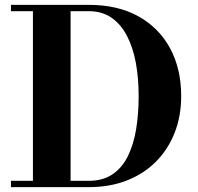

<svg xmlns="http://www.w3.org/2000/svg" viewBox="-20 -770 815 790"><path d="M345.5 -750Q464.5 -750 549.5 -702.8Q634.5 -655.5 680 -571Q725.5 -486.5 725.5 -375Q725.5 -291.5 698.2 -222.8Q671 -154 620.8 -104Q570.5 -54 500.8 -27Q431 0 345.5 0H25V-26H115.5V-724H25V-750ZM270.5 -26H345.5Q403 -26 442.5 -52.5Q482 -79 505.8 -126.8Q529.5 -174.5 540 -237.8Q550.5 -301 550.5 -375Q550.5 -449 538.8 -512.2Q527 -575.5 502 -623.2Q477 -671 438.2 -697.5Q399.5 -724 345.5 -724H270.5Z"/></svg>

Font: Bodoni Moda 9pt
Style: Bold
Weight: 700
Designer: Owen Earl
Foundry: indestructible type
Version: Version 2.005